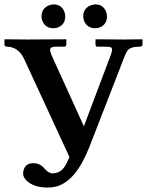

<svg xmlns="http://www.w3.org/2000/svg" viewBox="-20 -823 662 865"><path d="M167 -749Q167 -783.2 197.8 -797.9Q209.5 -802.7 221.2 -803.2Q256.3 -803.2 269.5 -771Q273.9 -760.3 273.9 -749Q273.9 -712.9 241.7 -699.7Q231.4 -695.8 221.2 -695.8Q185.5 -695.8 171.4 -727.5Q167 -738.3 167 -749ZM355 -749Q355 -783.2 385.7 -797.9Q397.5 -802.7 409.2 -803.2Q444.3 -803.2 457.5 -771Q461.9 -760.3 461.9 -749Q461.9 -712.9 429.7 -699.7Q419.4 -695.8 409.2 -695.8Q373.5 -695.8 359.4 -727.5Q355 -738.3 355 -749ZM215.8 -42Q248.5 -42 268.1 -67.9Q280.3 -85 293 -115.2L87.9 -559.1Q62 -612.3 9.8 -612.8Q1 -614.3 0 -621.1V-645L1 -646Q2 -646 105 -645L276.9 -646L278.8 -645V-621.1Q277.3 -614.3 272 -612.8H233.9Q205.6 -612.8 205.6 -598.6Q206.1 -590.3 211.9 -575.2L357.9 -253.9L479 -575.2Q490.7 -605 479 -609.9Q470.2 -612.8 445.8 -612.8H416Q411.1 -614.7 410.2 -621.1V-645L412.1 -646Q413.1 -646 540 -645L620.1 -646L622.1 -645V-621.1Q621.1 -613.8 610.8 -612.8Q568.4 -612.8 555.2 -596.2Q547.9 -585.9 540 -565.9L382.8 -161.1Q322.3 -7.3 234.4 17.1Q214.8 22 194.8 22Q130.9 22 97.7 -11.2Q84.5 -25.9 84 -40Q85.9 -86.9 128.9 -87.9Q161.6 -87.4 179.2 -64.9Q199.2 -42 215.8 -42Z"/></svg>

Font: Linux Libertine O
Style: Semibold
Weight: 700
Designer: Philipp H. Poll
Foundry: Philipp H. Poll
Version: Version 5.0.0